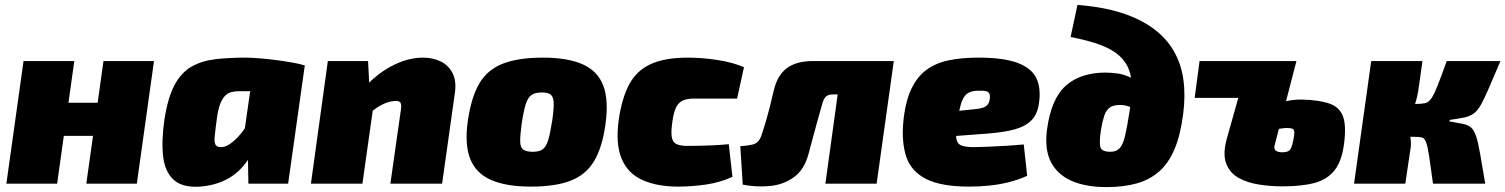

<svg xmlns="http://www.w3.org/2000/svg" viewBox="-20 -749 6139 783"><path d="M283 -500 213 0H6L76 -500ZM387 -330 369 -195H233L252 -330ZM608 -500 538 0H332L402 -500Z M980 -514Q1006 -514 1041.5 -511Q1077 -508 1113.5 -503Q1150 -498 1179.5 -492.5Q1209 -487 1223 -482L1060 -376Q1035 -377 1012 -377Q989 -377 954 -377Q938 -377 924 -373.5Q910 -370 899 -359.5Q888 -349 879 -327.5Q870 -306 865 -270Q858 -219 855.5 -192.5Q853 -166 860 -157Q867 -148 886 -149Q905 -151 928 -169.5Q951 -188 972 -216.5Q993 -245 1006 -277L1040 -221Q1025 -148 991.5 -97.5Q958 -47 909 -20Q860 7 796 12Q724 17 688 -16Q652 -49 645 -113Q638 -177 651 -264Q665 -353 692.5 -403.5Q720 -454 761.5 -477.5Q803 -501 858 -507.5Q913 -514 980 -514ZM1018 -500 1223 -482 1155 0H993L991 -109L964 -125Z M1705 -514Q1746 -514 1778 -498Q1810 -482 1826 -450Q1842 -418 1835 -370L1783 0H1572L1615 -302Q1618 -322 1613 -330.5Q1608 -339 1588 -337Q1570 -336 1546 -326Q1522 -316 1487 -287L1452 -374Q1502 -438 1570.5 -476Q1639 -514 1705 -514ZM1481 -500 1488 -366 1508 -354 1458 0H1248L1317 -500Z M2194 -514Q2294 -514 2355.5 -487Q2417 -460 2440 -400.5Q2463 -341 2449 -241Q2436 -147 2402.5 -91.5Q2369 -36 2307 -12Q2245 12 2145 12Q2046 12 1984 -14.5Q1922 -41 1898 -100Q1874 -159 1888 -257Q1902 -353 1935 -409Q1968 -465 2031 -489.5Q2094 -514 2194 -514ZM2190 -372Q2163 -372 2148 -362Q2133 -352 2124 -324Q2115 -296 2107 -241Q2101 -195 2101.5 -171Q2102 -147 2114.5 -138.5Q2127 -130 2153 -130Q2179 -130 2193 -140Q2207 -150 2215.5 -177.5Q2224 -205 2232 -257Q2239 -305 2238 -329.5Q2237 -354 2226 -363Q2215 -372 2190 -372Z M2785 -514Q2843 -514 2905 -504.5Q2967 -495 3014 -475L2986 -347Q2930 -347 2886 -347Q2842 -347 2810 -347Q2780 -347 2762.5 -338Q2745 -329 2736 -308.5Q2727 -288 2722 -253Q2716 -212 2719.5 -190.5Q2723 -169 2738.5 -161.5Q2754 -154 2784 -154Q2804 -154 2831 -154.5Q2858 -155 2889.5 -156.5Q2921 -158 2952 -161L2967 -28Q2918 -5 2859.5 3.5Q2801 12 2747 12Q2659 12 2599.5 -15Q2540 -42 2515 -102Q2490 -162 2503 -259Q2516 -349 2546 -405Q2576 -461 2633.5 -487.5Q2691 -514 2785 -514Z M3612 -500 3594 -364H3379Q3358 -364 3348.5 -355.5Q3339 -347 3332 -321Q3322 -287 3312 -250Q3302 -213 3293 -180Q3284 -147 3278 -124Q3261 -58 3218.5 -27Q3176 4 3120.5 9.5Q3065 15 3009 4L2999 -153Q3024 -154 3049 -159.5Q3074 -165 3085 -196Q3088 -206 3093 -221Q3098 -236 3104.5 -258Q3111 -280 3118.5 -309.5Q3126 -339 3135 -378Q3149 -440 3187.5 -470Q3226 -500 3296 -500ZM3625 -500 3555 0H3346L3415 -500Z M3969 -514Q4073 -514 4130 -492.5Q4187 -471 4206.5 -430Q4226 -389 4217 -328Q4211 -283 4186 -258Q4161 -233 4116.5 -221Q4072 -209 4004 -204L3738 -184L3751 -283L3949 -303Q3970 -305 3984 -308.5Q3998 -312 4006.5 -321Q4015 -330 4017 -349Q4018 -360 4015 -367Q4012 -374 4002 -377Q3992 -380 3971 -379Q3950 -379 3936 -373.5Q3922 -368 3913 -355.5Q3904 -343 3897.5 -320Q3891 -297 3885 -261Q3877 -212 3879.5 -188Q3882 -164 3899 -156.5Q3916 -149 3950 -149Q3971 -149 4007.5 -150.5Q4044 -152 4084.5 -154.5Q4125 -157 4155 -160L4169 -32Q4134 -16 4094 -6Q4054 4 4013 8Q3972 12 3932 12Q3818 12 3757 -19Q3696 -50 3676 -109.5Q3656 -169 3664 -254Q3672 -334 3696 -385Q3720 -436 3758 -464Q3796 -492 3849 -503Q3902 -514 3969 -514Z M4374 -729Q4477 -721 4553.5 -696.5Q4630 -672 4683 -633Q4736 -594 4766.5 -541.5Q4797 -489 4806 -424Q4815 -359 4805 -283Q4794 -198 4770 -141Q4746 -84 4707.5 -50Q4669 -16 4615.5 -1Q4562 14 4492 14Q4409 14 4351 -11Q4293 -36 4266 -88Q4239 -140 4250 -222Q4267 -347 4327 -400Q4387 -453 4489 -453Q4512 -453 4539.5 -449Q4567 -445 4593 -431.5Q4619 -418 4639.5 -392Q4660 -366 4670 -322L4659 -244Q4647 -268 4630 -285Q4613 -302 4592 -311.5Q4571 -321 4547 -321Q4521 -321 4506 -310.5Q4491 -300 4483.5 -277.5Q4476 -255 4470 -220Q4462 -168 4467.5 -149Q4473 -130 4508 -130Q4533 -130 4546.5 -145Q4560 -160 4568.5 -196.5Q4577 -233 4587 -298Q4595 -349 4595.5 -390Q4596 -431 4584.5 -463.5Q4573 -496 4545 -521.5Q4517 -547 4468.5 -565.5Q4420 -584 4346 -598Z M5267 -500 5179 -160Q5176 -151 5177 -145Q5178 -139 5182 -135.5Q5186 -132 5193 -130Q5200 -128 5209 -128Q5225 -128 5233.5 -132.5Q5242 -137 5246 -147.5Q5250 -158 5254 -176Q5259 -199 5258.5 -210Q5258 -221 5251 -224Q5244 -227 5229 -227Q5208 -227 5172.5 -218.5Q5137 -210 5078 -167L5096 -283Q5149 -318 5200 -331Q5251 -344 5290 -343Q5361 -341 5402 -326.5Q5443 -312 5457 -274Q5471 -236 5461 -161Q5452 -92 5422.5 -54.5Q5393 -17 5341 -3Q5289 11 5210 11Q5161 11 5113.5 3.5Q5066 -4 5030.5 -24Q4995 -44 4980.5 -82.5Q4966 -121 4983 -183L5064 -471ZM5267 -500 5118 -350H4852L4872 -500Z M6099 -500Q6070 -432 6051.5 -389Q6033 -346 6019.5 -322Q6006 -298 5990.5 -286.5Q5975 -275 5952 -270Q5929 -265 5892 -260L5891 -254Q5925 -248 5945.5 -244Q5966 -240 5978.5 -229.5Q5991 -219 5999.5 -194Q6008 -169 6016 -122.5Q6024 -76 6037 0H5824Q5814 -74 5808 -113.5Q5802 -153 5795.5 -169.5Q5789 -186 5778.5 -188.5Q5768 -191 5749 -191L5752 -325Q5776 -325 5790.5 -328Q5805 -331 5816 -346Q5827 -361 5841.5 -397Q5856 -433 5880 -500ZM5781 -500 5765 -387Q5761 -356 5749.5 -320.5Q5738 -285 5718 -254Q5723 -232 5729.5 -201.5Q5736 -171 5733 -148L5711 0H5502L5572 -500ZM5797 -325 5779 -191H5689L5707 -325Z"/></svg>

Font: Exo 2 Black
Style: Italic
Weight: 900
Italic angle: -8°
Designer: Natanael Gama
Foundry: Natanael Gama
Version: Version 2.010